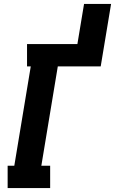

<svg xmlns="http://www.w3.org/2000/svg" viewBox="-20 -960 587 980"><path d="M19 0V-114H53L137 -621H118V-735H375L409 -940H547L494 -621H275L191 -114H236V0Z"/></svg>

Font: Iosevka Slab Heavy Oblique
Style: Regular
Weight: 900
Italic angle: -9°
Monospace: yes
Designer: Belleve Invis
Foundry: Belleve Invis
Version: Version 11.1.1; ttfautohint (v1.8.3)